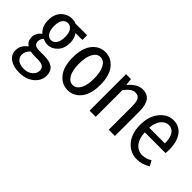

<svg xmlns="http://www.w3.org/2000/svg" viewBox="-20 -1170 2025 2025"><g transform="rotate(45 993.0 -157.0)"><path d="M243.2 242.2Q157.2 242.2 103.5 204.6Q49.8 167 49.8 100.6Q49.8 29.3 118.2 -22.5V-27.3Q72.3 -55.7 72.3 -116.2Q72.3 -148.4 87.9 -175.8Q103.5 -203.1 127 -218.8V-222.7Q69.3 -273.4 69.3 -366.2Q69.3 -455.1 119.1 -505.4Q168.9 -555.7 239.3 -555.7Q275.4 -555.7 300.8 -543.9H472.7V-473.6H370.1Q404.3 -424.8 404.3 -362.3Q404.3 -277.3 357.4 -227.1Q310.5 -176.8 244.1 -176.8Q210.9 -176.8 176.8 -194.3Q150.4 -168 150.4 -131.8Q150.4 -102.5 169.4 -86.9Q188.5 -71.3 237.3 -71.3H302.7Q389.6 -71.3 431.6 -39.6Q473.6 -7.8 473.6 58.6Q473.6 134.8 409.7 188.5Q345.7 242.2 243.2 242.2ZM239.3 -237.3Q275.4 -237.3 298.8 -270.5Q322.3 -303.7 322.3 -366.2Q322.3 -428.7 299.3 -460.4Q276.4 -492.2 239.3 -492.2Q203.1 -492.2 180.2 -460.4Q157.2 -428.7 157.2 -366.2Q157.2 -303.7 180.7 -270.5Q204.1 -237.3 239.3 -237.3ZM251 179.7Q309.6 179.7 347.2 147.5Q384.8 115.2 384.8 73.2Q384.8 36.1 359.9 20Q335 3.9 283.2 3.9H239.3Q203.1 3.9 174.8 -2.9Q129.9 35.2 129.9 87.9Q129.9 129.9 162.1 154.8Q194.3 179.7 251 179.7Z M530.3 -271.5Q530.3 -409.2 588.9 -482.4Q647.5 -555.7 736.3 -555.7Q825.2 -555.7 883.8 -482.4Q942.4 -409.2 942.4 -271.5Q942.4 -134.8 883.8 -61.5Q825.2 11.7 736.3 11.7Q647.5 11.7 588.9 -61.5Q530.3 -134.8 530.3 -271.5ZM848.6 -271.5Q848.6 -371.1 817.9 -426.3Q787.1 -481.4 736.3 -481.4Q685.5 -481.4 654.8 -426.3Q624 -371.1 624 -271.5Q624 -172.9 654.8 -118.7Q685.5 -64.5 736.3 -64.5Q787.1 -64.5 817.9 -118.7Q848.6 -172.9 848.6 -271.5Z M1053.7 0V-543.9H1127L1134.8 -468.8H1138.7Q1213.9 -555.7 1293 -555.7Q1365.2 -555.7 1398.4 -507.3Q1431.6 -459 1431.6 -360.4V0H1338.9V-349.6Q1338.9 -417 1321.3 -447.3Q1303.7 -477.5 1260.7 -477.5Q1204.1 -477.5 1145.5 -397.5V0Z M1767.6 11.7Q1668.9 11.7 1602.5 -64.9Q1536.1 -141.6 1536.1 -271.5Q1536.1 -399.4 1600.1 -477.5Q1664.1 -555.7 1752 -555.7Q1840.8 -555.7 1890.1 -487.8Q1939.5 -419.9 1939.5 -301.8Q1939.5 -269.5 1936.5 -250H1627Q1629.9 -163.1 1670.9 -111.3Q1711.9 -59.6 1778.3 -59.6Q1833 -59.6 1885.7 -91.8L1918 -33.2Q1849.6 11.7 1767.6 11.7ZM1626 -317.4H1859.4Q1859.4 -398.4 1831.5 -441.4Q1803.7 -484.4 1752.9 -484.4Q1703.1 -484.4 1667 -439.5Q1630.9 -394.5 1626 -317.4Z"/></g></svg>

Font: GenEi Gothic M Regular
Style: Regular
Weight: 400
Designer: o_tamon (Modified); [Source Han Sans]
Ryoko NISHIZUKA  (kana & ideographs); Paul D. Hunt (Latin, Greek & Cyrillic); Wenl
Version: Version 1.1a;Original Version 1.004